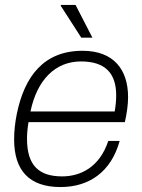

<svg xmlns="http://www.w3.org/2000/svg" viewBox="-20 -743 572 775"><path d="M308 -591H353L285 -723H226L225 -720ZM224 12C339 12 428 -48 463 -174H417C382 -68 305 -31 231 -31C138 -31 89 -74 89 -183C89 -203 91 -225 95 -250H484C492 -286 497 -320 497 -351C497 -461 440 -538 313 -538C157 -538 79 -435 48 -284C41 -250 37 -214 37 -180C37 -55 98 12 224 12ZM103 -293C130 -422 204 -495 307 -495C406 -495 449 -446 449 -358C449 -338 447 -317 443 -293Z"/></svg>

Font: Archivo Thin
Style: Italic
Weight: 100
Italic angle: -10°
Designer: Hector Gatti
Foundry: Omnibus-Type
Version: Version 2.001